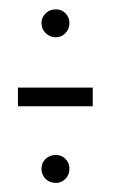

<svg xmlns="http://www.w3.org/2000/svg" viewBox="-20 -447 245 412"><path d="M18.5 -219H179V-259H18.5ZM100 -54.5Q112 -54.5 120.5 -63.2Q129 -72 129 -85Q129 -97.5 120.5 -106Q112 -114.5 100 -114.5Q86.5 -114.5 77.8 -106Q69 -97.5 69 -85Q69 -72 77.8 -63.2Q86.5 -54.5 100 -54.5ZM100 -367Q112 -367 120.5 -376Q129 -385 129 -397.5Q129 -410 120.5 -418.5Q112 -427 100 -427Q86.5 -427 77.8 -418.2Q69 -409.5 69 -397.5Q69 -385 77.8 -376Q86.5 -367 100 -367Z"/></svg>

Font: Anybody Light
Style: Regular
Weight: 300
Designer: Tyler Finck
Foundry: Etcetera Type Company
Version: Version 1.111; ttfautohint (v1.8.4)